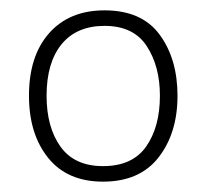

<svg xmlns="http://www.w3.org/2000/svg" viewBox="-20 -744 397 371"><path d="M323 -559Q323 -487 286.5 -440Q250 -393 179 -393Q110 -393 73 -439Q36 -485 36 -559Q36 -636 75 -680Q114 -724 182 -724Q254 -724 288.5 -677Q323 -630 323 -559ZM70 -559Q70 -498 97 -460.5Q124 -423 179 -423Q236 -423 262.5 -461Q289 -499 289 -559Q289 -616 263.5 -655Q238 -694 182 -694Q128 -694 99 -658.5Q70 -623 70 -559Z"/></svg>

Font: Noto Sans Bengali UI ExtraLight
Style: Regular
Weight: 200
Designer: Jelle Bosma - Monotype Design Team
Foundry: Monotype Imaging Inc.
Version: Version 2.003; ttfautohint (v1.8.4.7-5d5b)